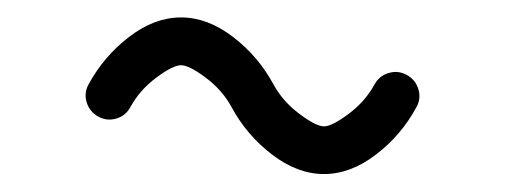

<svg xmlns="http://www.w3.org/2000/svg" viewBox="-20 -789 571 217"><path d="M80.1 -693.6Q97.2 -725.3 125.9 -747.3Q154.5 -769.3 184.6 -769.3Q214.6 -769.3 243.3 -747.3Q272 -725.3 289.1 -693.6Q299.6 -674.3 318.4 -660.3Q337.2 -646.2 346.2 -646.2Q355.2 -646.2 374 -660.3Q392.8 -674.3 403.3 -693.6Q408.7 -703.4 419.3 -706.5Q429.9 -709.7 439.7 -704.3Q449.5 -699 452.8 -688.4Q456.1 -677.7 450.7 -668Q433.6 -636.2 404.9 -614.3Q376.2 -592.3 346.2 -592.3Q316.2 -592.3 287.5 -614.3Q258.8 -636.2 241.7 -668Q231.2 -687.3 212.4 -701.3Q193.6 -715.3 184.6 -715.3Q175.5 -715.3 156.7 -701.3Q137.9 -687.3 127.4 -668Q122.1 -658.2 111.5 -655Q100.8 -651.9 91.1 -657.2Q81.3 -662.6 78 -673.2Q74.7 -683.8 80.1 -693.6Z"/></svg>

Font: Tecnico
Style: Fino
Weight: 400
Version: Version 1.3